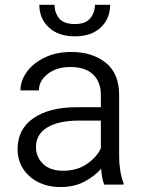

<svg xmlns="http://www.w3.org/2000/svg" viewBox="-20 -749 580 779"><path d="M402.8 0Q397.9 -11.7 394.8 -29.1Q391.6 -46.4 390.1 -64.5Q364.3 -34.2 322.8 -12.2Q281.2 9.8 226.1 9.8Q173.3 9.8 134 -10.5Q94.7 -30.8 73 -65.4Q51.3 -100.1 51.3 -143.6Q51.3 -225.1 115.7 -269.5Q180.2 -314 290.5 -314H389.2V-364.7Q389.2 -416.5 357.7 -446.8Q326.2 -477.1 265.6 -477.1Q209.5 -477.1 173.6 -449Q137.7 -420.9 137.7 -382.3H63Q63 -421.4 88.6 -457Q114.3 -492.7 160.9 -515.4Q207.5 -538.1 269.5 -538.1Q354.5 -538.1 408.9 -494.6Q463.4 -451.2 463.4 -363.8V-113.3Q463.4 -86.4 468 -56.6Q472.7 -26.9 481 -6.8V0ZM235.8 -56.2Q292.5 -56.2 332.5 -83.7Q372.6 -111.3 389.2 -147.5V-259.8H301.8Q218.3 -259.8 172.1 -232.2Q126 -204.6 126 -152.3Q126 -112.3 154.5 -84.2Q183.1 -56.2 235.8 -56.2ZM365.2 -729.5H426.8Q426.8 -673.3 388.7 -637.5Q350.6 -601.6 283.7 -601.6Q217.3 -601.6 178.5 -637.5Q139.6 -673.3 139.6 -729.5H201.2Q201.2 -698.2 219.7 -674.8Q238.3 -651.4 283.7 -651.4Q327.1 -651.4 346.2 -674.8Q365.2 -698.2 365.2 -729.5Z"/></svg>

Font: Vazirmatn RD Light
Style: Regular
Weight: 300
Designer: Saber Rastikerdar
Foundry: Saber Rastikerdar
Version: Version 32.102